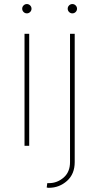

<svg xmlns="http://www.w3.org/2000/svg" viewBox="-20 -710 483 935"><path d="M210.2 181.8H218.8Q258.5 181.8 290.1 154.5Q321 127.5 321 79.5V-545.5H343.8V79.5Q343.8 137.4 306.5 170.8Q268.5 204.5 218.8 204.5Q216.6 204.5 214.1 204.4Q211.6 204.2 207.4 203.1ZM99.4 -545.5H122.2V0H99.4ZM309.7 -667.6Q309.7 -676.8 316.4 -683.6Q323.2 -690.3 332.4 -690.3Q341.6 -690.3 348.4 -683.6Q355.1 -676.8 355.1 -667.6Q355.1 -658.4 348.4 -651.6Q341.6 -644.9 332.4 -644.9Q323.2 -644.9 316.4 -651.6Q309.7 -658.4 309.7 -667.6ZM88.1 -667.6Q88.1 -676.8 94.8 -683.6Q101.6 -690.3 110.8 -690.3Q120 -690.3 126.8 -683.6Q133.5 -676.8 133.5 -667.6Q133.5 -658.4 126.8 -651.6Q120 -644.9 110.8 -644.9Q101.6 -644.9 94.8 -651.6Q88.1 -658.4 88.1 -667.6Z"/></svg>

Font: Inter P Thin
Style: Regular
Weight: 100
Designer: Rasmus Andersson
Foundry: rsms
Version: Version 3.018;git-588b23468